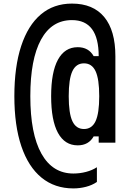

<svg xmlns="http://www.w3.org/2000/svg" viewBox="-20 -835 740 1070"><path d="M389 215Q285 215 211.5 155Q138 95 99 -20Q60 -135 60 -299Q60 -463 98 -578.5Q136 -694 207.5 -754.5Q279 -815 381 -815Q499 -815 561 -740Q623 -665 623 -522V-40H530V-75H502Q474 -25 413 -25Q341 -25 303 -94.5Q265 -164 265 -299Q265 -433 303 -502.5Q341 -572 413 -572Q474 -572 502 -522H530Q530 -723 381 -723Q268 -723 208.5 -614Q149 -505 149 -299Q149 -89 211 21.5Q273 132 389 132Q425 132 459.5 123Q494 114 520 97V179Q494 197 459.5 206Q425 215 389 215ZM448 -116Q492 -116 512.5 -159.5Q533 -203 533 -299Q533 -395 512.5 -438.5Q492 -482 448 -482Q404 -482 383.5 -438.5Q363 -395 363 -299Q363 -203 383.5 -159.5Q404 -116 448 -116Z"/></svg>

Font: Martian Mono Light
Style: Regular
Weight: 300
Monospace: yes
Designer: Roman Shamin
Foundry: Evil Martians
Version: Version 1.000; ttfautohint (v1.8.4.7-5d5b)